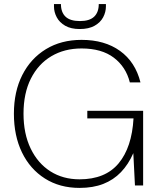

<svg xmlns="http://www.w3.org/2000/svg" viewBox="-20 -907 780 939"><path d="M369 12Q272 12 199.5 -34Q127 -80 87.5 -161.5Q48 -243 48 -351Q48 -459 89 -540Q130 -621 204.5 -666.5Q279 -712 379 -712Q492 -712 567 -658Q642 -604 667 -504H615Q596 -580 536.5 -625Q477 -670 379 -670Q295 -670 231 -632Q167 -594 131 -522.5Q95 -451 95 -351Q95 -253 130 -180.5Q165 -108 226.5 -69Q288 -30 369 -30Q495 -30 560 -108Q625 -186 633 -328H407V-365H680V0H640L632 -158Q608 -103 571.5 -65Q535 -27 485 -7.5Q435 12 369 12ZM370 -765Q327 -765 299 -781Q271 -797 257.5 -822.5Q244 -848 244 -875V-887H278Q278 -847 300.5 -825.5Q323 -804 371 -804Q418 -804 440.5 -825.5Q463 -847 463 -887H498V-876Q498 -848 484.5 -822.5Q471 -797 442.5 -781Q414 -765 370 -765Z"/></svg>

Font: DM Sans 20pt ExtraLight
Style: Regular
Weight: 250
Version: Version 4.004;gftools[0.9.30]